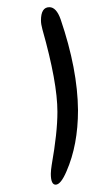

<svg xmlns="http://www.w3.org/2000/svg" viewBox="-20 -502 279 524"><path d="M161.6 -34.7Q146 2 131.8 2Q118.7 2 118.7 -27.8Q118.7 -33.2 119.4 -39.1Q120.1 -44.9 121.1 -51.8Q128.9 -96.2 132.8 -132.1Q136.7 -168 136.7 -196.8Q136.7 -277.3 95.7 -421.9Q91.8 -436 91.8 -446.3Q91.8 -482.4 114.7 -482.4Q133.8 -482.4 145.5 -449.2Q191.9 -313 192.9 -201.2Q192.9 -106.4 161.6 -34.7Z"/></svg>

Font: Dima Nastaligh Tahriri
Style: regular
Weight: 400
Designer: R.Balvardi
Foundry: Dima Software Group
Version: Version 1.00;November 13, 2018;FontCreator 11.5.0.2427 64-bi